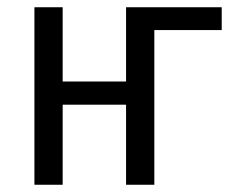

<svg xmlns="http://www.w3.org/2000/svg" viewBox="-20 -510 653 530"><path d="M75 0V-490H153V-285H328V-490H592V-427H406V0H328V-221H153V0Z"/></svg>

Font: Nunito Sans 10pt Condensed
Style: Regular
Weight: 400
Width: 3
Designer: Vernon Adams
Foundry: Vernon Adams
Version: Version 3.101;gftools[0.9.27]